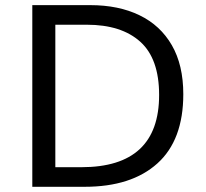

<svg xmlns="http://www.w3.org/2000/svg" viewBox="-20 -717 789 737"><path d="M683.6 -355.5Q683.6 -179.2 584 -89.6Q484.4 0 305.2 0H104V-697.3H326.7Q435.5 -697.3 515.6 -658.4Q595.7 -619.6 639.6 -543.5Q683.6 -467.3 683.6 -355.5ZM590.8 -352.5Q590.8 -491.7 518.3 -556.9Q445.8 -622.1 313 -622.1H192.4V-75.2H292.5Q590.8 -75.2 590.8 -352.5Z"/></svg>

Font: Lunasima
Style: Regular
Weight: 400
Designer: The DocRepair Project, Monotype Design Team
Foundry: Google
Version: Version 2.009